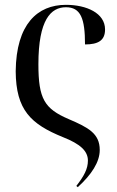

<svg xmlns="http://www.w3.org/2000/svg" viewBox="-20 -566 483 795"><path d="M45 -271C46 -110 108 -52 241 2C312 30 344 59 344 99C344 133 328 163 296 204L302 209C359 157 393 105 393 55C393 -13 346 -38 264 -73C164 -116 139 -157 139 -300C139 -485 191 -536 253 -536C314 -536 332 -490 332 -382C386 -382 415 -398 415 -444C415 -512 338 -546 253 -546C135 -546 47 -466 45 -271Z"/></svg>

Font: Noto Serif Display SemiCondensed
Style: Regular
Weight: 400
Width: 4
Designer: Monotype Design Team
Foundry: Monotype Imaging Inc.
Version: Version 2.009